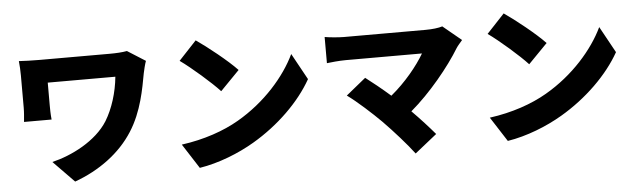

<svg xmlns="http://www.w3.org/2000/svg" viewBox="-51 -970 4102 1242"><g transform="rotate(-5 2000.0 -349.5)"><path d="M917 -672 800 -746C768 -740 728 -738 687 -738C608 -738 273 -738 229 -738C181 -738 132 -740 98 -742C101 -713 103 -678 103 -649C103 -600 103 -484 103 -439C103 -408 100 -381 97 -347H276C272 -382 272 -424 272 -439C272 -484 272 -555 272 -587C343 -587 644 -587 711 -587C701 -485 669 -383 622 -306C545 -183 384 -103 257 -73L393 66C553 8 689 -91 773 -223C854 -349 878 -496 896 -593C899 -609 910 -654 917 -672Z M1249 -776 1134 -653C1206 -602 1332 -492 1385 -434L1509 -561C1449 -625 1318 -729 1249 -776ZM1101 -112 1204 48C1330 28 1460 -24 1562 -84C1729 -182 1871 -321 1951 -463L1857 -634C1790 -493 1655 -338 1475 -234C1377 -177 1248 -132 1101 -112Z M2407 -146C2473 -79 2559 18 2603 77L2746 -37C2707 -83 2653 -143 2599 -197C2727 -305 2856 -463 2927 -580C2936 -594 2950 -609 2966 -628L2846 -727C2821 -719 2781 -714 2736 -714C2625 -714 2275 -714 2205 -714C2171 -714 2108 -720 2082 -725V-555C2104 -558 2164 -564 2205 -564C2292 -564 2613 -564 2700 -564C2655 -487 2574 -387 2479 -309C2420 -361 2362 -407 2320 -439L2192 -335C2255 -290 2349 -204 2407 -146Z M3249 -776 3134 -653C3206 -602 3332 -492 3385 -434L3509 -561C3449 -625 3318 -729 3249 -776ZM3101 -112 3204 48C3330 28 3460 -24 3562 -84C3729 -182 3871 -321 3951 -463L3857 -634C3790 -493 3655 -338 3475 -234C3377 -177 3248 -132 3101 -112Z"/></g></svg>

Font: Noto Sans TC Black
Style: Regular
Weight: 900
Designer: Ryoko NISHIZUKA 西塚涼子 (kana, bopomofo & ideographs); Paul D. Hunt (Latin, Greek & Cyrillic); Sandoll Communications 산돌커뮤니
Foundry: Adobe
Version: Version 2.004;hotconv 1.0.118;makeotfexe 2.5.65603